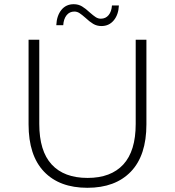

<svg xmlns="http://www.w3.org/2000/svg" viewBox="-20 -889 833 914"><path d="M116 -297V-700H167V-299Q167 -170 226 -106Q285 -42 397 -42Q508 -42 567 -106Q626 -170 626 -299V-700H677V-297Q677 -149 603 -72Q529 5 396 5Q263 5 189.5 -72Q116 -149 116 -297ZM387 -804Q370 -819 358.5 -826.5Q347 -834 334 -834Q311 -834 297 -816.5Q283 -799 281 -769H248Q250 -814 272 -841.5Q294 -869 331 -869Q353 -869 370.5 -858.5Q388 -848 407 -830Q424 -815 435.5 -807.5Q447 -800 460 -800Q483 -800 497 -817Q511 -834 513 -863H546Q544 -819 521.5 -792Q499 -765 463 -765Q441 -765 423.5 -775.5Q406 -786 387 -804Z"/></svg>

Font: Montserrat Atlas Light
Style: Regular
Weight: 300
Designer: Julieta Ulanovsky
Foundry: Julieta Ulanovsky
Version: Version 7.200